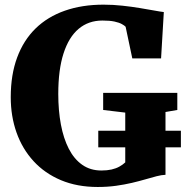

<svg xmlns="http://www.w3.org/2000/svg" viewBox="-20 -772 778 804"><path d="M389 11Q303 11 235.2 -17.5Q167.5 -46 120.5 -97.2Q73.5 -148.5 49.2 -217Q25 -285.5 25 -365Q25 -459 51.8 -531.2Q78.5 -603.5 129 -652.8Q179.5 -702 251.5 -727.2Q323.5 -752.5 413.5 -752.5Q453.5 -752.5 492.5 -748.2Q531.5 -744 566 -738.2Q600.5 -732.5 626.5 -727.8Q652.5 -723 666 -721.5L654.5 -527.5H534L506 -660Q501.5 -665 490.2 -671.2Q479 -677.5 459.2 -681.8Q439.5 -686 409 -686Q350.5 -686 309.2 -651.2Q268 -616.5 246 -548.2Q224 -480 224 -379Q224 -309 235 -250.5Q246 -192 268.2 -148.8Q290.5 -105.5 324.5 -81.8Q358.5 -58 404.5 -58Q428.5 -58 447.2 -62.2Q466 -66.5 480.2 -74.5Q494.5 -82.5 504.5 -92V-300.5L412 -311.5V-383H722.5V-311.5L673 -303V-40Q656.5 -39.5 635.5 -34Q614.5 -28.5 588.8 -21Q563 -13.5 532.2 -6.2Q501.5 1 465.8 6Q430 11 389 11ZM391.5 -155V-224.5H737.5V-155Z"/></svg>

Font: Merriweather 20pt Black
Style: Regular
Weight: 900
Version: Version 2.100